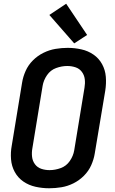

<svg xmlns="http://www.w3.org/2000/svg" viewBox="-20 -999 616 1027"><path d="M243 8Q276 8 309 2.5Q342 -3 373 -18.5Q404 -34 429 -59Q454 -84 468 -115.5Q482 -147 487 -179L543 -514Q549 -552 546 -588.5Q543 -625 526 -656Q509 -687 480 -707Q451 -727 415 -735Q379 -743 342 -743Q310 -743 277 -737.5Q244 -732 212.5 -716.5Q181 -701 156 -676Q131 -651 117 -619.5Q103 -588 98 -556L43 -221Q36 -184 39 -147Q42 -110 59 -79Q76 -48 105 -28Q134 -8 170 0Q206 8 243 8ZM245 -89Q222 -89 201 -96Q180 -103 167 -120.5Q154 -138 151.5 -160.5Q149 -183 153 -205L208 -540Q213 -570 231.5 -597Q250 -624 280 -635Q310 -646 340 -646Q363 -646 384 -639Q405 -632 418 -614.5Q431 -597 433.5 -575Q436 -553 432 -530L377 -195Q372 -165 353.5 -138Q335 -111 305 -100Q275 -89 245 -89ZM377 -767 446 -812 334 -979 244 -919Z"/></svg>

Font: Iosevka Sparkle SmBdObl
Style: Regular
Weight: 600
Italic angle: -9°
Designer: Belleve Invis
Foundry: Belleve Invis
Version: Version 4.5.0; ttfautohint (v1.8.3)